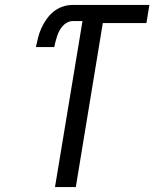

<svg xmlns="http://www.w3.org/2000/svg" viewBox="-20 -755 640 775"><path d="M202 0 313 -670H274Q263 -670 252 -664.5Q241 -659 233 -650Q225 -641 219.5 -630.5Q214 -620 210.5 -609Q207 -598 204 -587Q201 -576 199 -565H125Q129 -585 134 -604.5Q139 -624 147.5 -642.5Q156 -661 168.5 -678.5Q181 -696 197.5 -709Q214 -722 233.5 -728.5Q253 -735 273 -735H583L571 -662H395L286 0Z"/></svg>

Font: Iosevka Aile Oblique
Style: Regular
Weight: 400
Italic angle: -9°
Designer: Belleve Invis
Foundry: Belleve Invis
Version: Version 31.1.0; ttfautohint (v1.8.4)